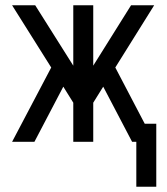

<svg xmlns="http://www.w3.org/2000/svg" viewBox="-20 -540 634 731"><path d="M499 171V0H483L373 -210L335 -149V0H259V-149L221 -210L111 0H26L175 -283L26 -520H114L259 -290V-520H335V-290L479 -520H567L419 -283L531 -69H575V171Z"/></svg>

Font: Iosevka QP
Style: Regular
Weight: 400
Designer: Belleve Invis
Foundry: Belleve Invis
Version: Version 20.0.0; ttfautohint (v1.8.4)